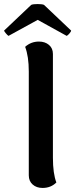

<svg xmlns="http://www.w3.org/2000/svg" viewBox="-54 -913 371 947"><path d="M163 -889 297 -762Q297 -758 289 -748.5Q281 -739 275 -736L132 -815L-12 -736Q-17 -739 -25 -748.5Q-33 -758 -34 -762L100 -889Q109 -893 131.5 -893Q154 -893 163 -889ZM156 14Q126 14 107 -3Q88 -20 88 -48V-560Q88 -635 70 -682Q99 -708 138 -708Q168 -708 187.5 -691.5Q207 -675 207 -647V-135Q207 -57 224 -13Q197 14 156 14Z"/></svg>

Font: Arima Koshi Semi Bold
Style: Regular
Weight: 600
Designer: Joana Correia and Natanael Gama
Foundry: NDISCOVER
Version: Version 1.019;PS 001.019;hotconv 1.0.88;makeotf.lib2.5.64775